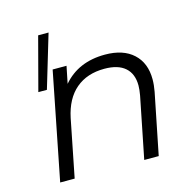

<svg xmlns="http://www.w3.org/2000/svg" viewBox="-103 -805 918 909"><g transform="rotate(-15 356.0 -350.0)"><path d="M161.6 -700H212.6L134.8 -440H92.8ZM631 -359Q631 -331 625 -299L565 0H494L554 -300Q559 -328 559 -348Q559 -405 524.5 -435.5Q490 -466 423 -466Q338 -466 283 -419.5Q228 -373 209 -282L153 0H82L186 -526H254L237 -442Q312 -530 443 -530Q532 -530 581.5 -484.5Q631 -439 631 -359Z"/></g></svg>

Font: Idrija
Style: Italic
Weight: 400
Italic angle: -11.3°
Designer: Julieta Ulanovsky
Foundry: Julieta Ulanovsky
Version: Version 7.200